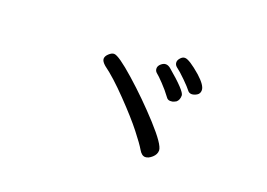

<svg xmlns="http://www.w3.org/2000/svg" viewBox="-74 -810 1148 825"><g transform="rotate(20 500.0 -397.5)"><path d="M636.2 -168Q620.1 -168 607.2 -190.4Q594.2 -212.9 557.6 -259.5Q521 -306.2 455.1 -374.5Q389.2 -442.9 341.8 -477.1Q324.2 -492.2 324.2 -504.2Q324.2 -516.1 336.7 -527.6Q349.1 -539.1 359.9 -539.1Q380.9 -539.1 459.5 -469.5Q538.1 -399.9 610.6 -320.6Q683.1 -241.2 683.1 -214.8Q683.1 -196.8 667 -182.4Q650.9 -168 636.2 -168ZM654.8 -431.2Q643.1 -431.2 636.2 -441.9Q617.2 -467.8 594 -491.9Q570.8 -516.1 561.3 -523.4Q551.8 -530.8 551.8 -543Q551.8 -554.2 562.5 -563.7Q573.2 -573.2 584 -573.2Q594.2 -573.2 605 -564.9Q693.8 -490.2 693.8 -470.2Q693.8 -449.2 681.2 -439Q676.8 -437 671.4 -434.1Q666 -431.2 654.8 -431.2ZM731 -490.2Q719.2 -490.2 711.7 -500.7Q704.1 -511.2 677 -538.1Q649.9 -564.9 631.8 -578.1Q623 -585.9 623 -597.2Q623 -606.9 632.1 -616.9Q641.1 -627 651.9 -627Q671.9 -627 727.1 -579.1Q767.1 -543 767.1 -521Q767.1 -504.9 754.6 -497.6Q742.2 -490.2 731 -490.2Z"/></g></svg>

Font: LXGW WenKai Mono GB Screen
Style: Regular
Weight: 400
Monospace: yes
Designer: LXGW / Fontworks Inc.
Foundry: LXGW / Fontworks Inc.
Version: Version 1.510;January 18,2025